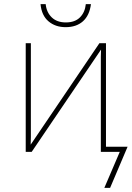

<svg xmlns="http://www.w3.org/2000/svg" viewBox="-20 -738 640 933"><path d="M299 -606Q249 -606 215.5 -634.5Q182 -663 177 -718H202Q206 -678 231.5 -653.5Q257 -629 300 -629Q344 -629 368.5 -653.5Q393 -678 397 -718H422Q415 -663 383 -634.5Q351 -606 299 -606ZM105 0V-528H130V-112Q130 -87 130 -72.5Q130 -58 129 -35L463 -528H495V-25H600L515 175H487L562 0H470V-429Q470 -450 470 -462.5Q470 -475 471 -497L134 0Z"/></svg>

Font: Noto Sans Mono Thin
Style: Regular
Weight: 100
Designer: Monotype Design Team
Foundry: Monotype Imaging Inc.
Version: Version 2.014